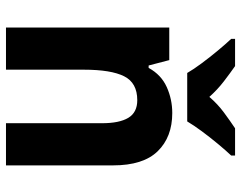

<svg xmlns="http://www.w3.org/2000/svg" viewBox="-102 -797 806 642"><g transform="rotate(90 301.0 -476.0)"><path d="M358 -649Q438 -649 485.5 -600.5Q533 -552 533 -451V-93H392V-414Q392 -472 374 -502Q356 -532 315 -532Q257 -532 235 -488Q213 -444 213 -353V-93H72V-639H181L199 -570H207Q230 -612 271 -630.5Q312 -649 358 -649ZM224 -699Q212 -720 191.5 -747.5Q171 -775 149 -801.5Q127 -828 110 -846V-859H201Q224 -843 252 -821.5Q280 -800 304 -773Q328 -801 356.5 -822Q385 -843 409 -859H500V-846Q483 -828 461 -801.5Q439 -775 419 -748Q399 -721 386 -699Z"/></g></svg>

Font: Noto Sans Telugu UI SemiCondensed
Style: Bold
Weight: 700
Width: 4
Designer: Jelle Bosma - Monotype Design Team
Foundry: Monotype Imaging Inc.
Version: Version 2.005; ttfautohint (v1.8.4.7-5d5b)